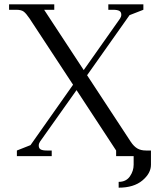

<svg xmlns="http://www.w3.org/2000/svg" viewBox="-20 -722 737 888"><path d="M22 -676.8V-702.1H231V-676.8H184.1L367.2 -397.9L535.2 -636.2Q541 -645 541 -653.8Q541 -666.5 532 -671.6Q522.9 -676.8 502.9 -676.8H481V-702.1H643.1V-676.8L579.1 -651.9L382.8 -374L585 -65.9Q599.1 -44.9 615.2 -35.4Q631.3 -25.9 655.8 -25.9H678.2V40Q678.2 79.6 638.4 112.8Q598.6 146 528.8 146V119.1Q563 119.1 580.6 94Q598.1 68.8 598.1 40V0H517.1V-25.9L334 -305.2L165 -66.9Q159.2 -58.1 159.2 -48.8Q159.2 -36.1 168 -31Q176.8 -25.9 196.8 -25.9H219.2V0H58.1V-25.9L121.1 -50.8L317.9 -330.1L116.2 -637.2Q100.6 -660.2 89.4 -668.5Q78.1 -676.8 55.2 -676.8Z"/></svg>

Font: Dihjauti
Style: Regular
Weight: 400
Designer: T. Christopher White
Version: Version 3.0.0